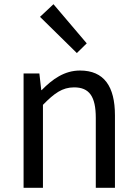

<svg xmlns="http://www.w3.org/2000/svg" viewBox="-20 -892 650 912"><path d="M92 0H184V-394C238 -449 276 -477 332 -477C404 -477 435 -434 435 -332V0H526V-344C526 -482 474 -557 360 -557C286 -557 229 -516 178 -464H176L167 -543H92ZM345 -640 392 -686 234 -872 170 -812Z"/></svg>

Font: Source Han Sans JP
Style: Regular
Weight: 400
Designer: Ryoko NISHIZUKA 西塚涼子 (kana, bopomofo & ideographs); Paul D. Hunt (Latin, Greek & Cyrillic); Sandoll Communications 산돌커뮤니
Foundry: Adobe
Version: Version 2.004;hotconv 1.0.118;makeotfexe 2.5.65603